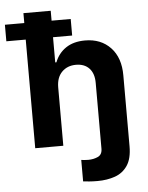

<svg xmlns="http://www.w3.org/2000/svg" viewBox="-105 -776 792 1030"><g transform="rotate(-5 291.0 -261.0)"><path d="M211.6 -315.3V0H60.4V-584.9H-44V-674H60.4V-727.3H207.4V-674H310.4V-584.9H207.4V-449.2H213.8Q232.6 -497.5 273.6 -525Q314.6 -552.6 376.8 -552.6Q462 -552.6 513.8 -497.9Q565.7 -443.2 565.3 -347.3V33.4Q565.3 100.1 540.1 137.4Q514.9 174.7 472.5 189.6Q430 204.5 378.2 204.5Q352.3 204.5 333.8 202.9Q315.3 201.3 300.8 199.6V84.2Q310 85.2 319.1 86.1Q328.1 87 338.1 87Q367.2 87 390.6 76.2Q414.1 65.3 414.1 33.4V-320.3Q414.4 -370.7 388.7 -398.8Q362.9 -426.8 316.8 -426.8Q270.6 -426.8 241.3 -397.5Q212 -368.3 211.6 -315.3Z"/></g></svg>

Font: Inter Zeller
Style: Bold
Weight: 700
Designer: Rasmus Andersson; Joe Bland
Foundry: zeller
Version: Version 3.015;git-dec3a8cb1